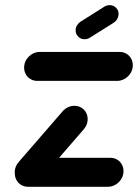

<svg xmlns="http://www.w3.org/2000/svg" viewBox="-20 -716 529 736"><path d="M453.3 -55.6Q452.2 -40.4 443.5 -27.6Q434.8 -14.8 421.5 -7.4Q408.1 0 393 0H87.8Q72.6 0 60.6 -7.4Q48.5 -14.8 42.2 -27.6Q35.9 -40.4 37 -55.6Q38.1 -70.7 46.9 -83.5Q55.6 -96.3 68.9 -103.7Q82.2 -111.1 97.4 -111.1H402.6Q417.8 -111.1 429.8 -103.7Q441.9 -96.3 448.1 -83.5Q454.4 -70.7 453.3 -55.6ZM87.4 -4.8Q72.2 -4.8 60.2 -12.2Q48.1 -19.6 41.9 -32.4Q35.6 -45.2 36.7 -60.4Q38.1 -79.3 51.5 -94.8L220 -289.3Q228.5 -299.3 240.4 -304.8Q252.2 -310.4 265.2 -310.4Q280.4 -310.4 292.4 -303Q304.4 -295.6 310.7 -282.8Q317 -270 315.9 -254.8Q314.4 -235.9 301.1 -220.4L132.6 -25.9Q124.1 -15.9 112.2 -10.4Q100.4 -4.8 87.4 -4.8ZM488.9 -461.5Q487.8 -446.3 479.1 -433.5Q470.4 -420.7 457 -413.3Q443.7 -405.9 428.5 -405.9H123.3Q108.1 -405.9 96.1 -413.3Q84.1 -420.7 77.8 -433.5Q71.5 -446.3 72.6 -461.5Q73.7 -476.7 82.4 -489.4Q91.1 -502.2 104.4 -509.6Q117.8 -517 133 -517H438.1Q453.3 -517 465.4 -509.6Q477.4 -502.2 483.7 -489.4Q490 -476.7 488.9 -461.5ZM304.1 -565.6Q288.9 -565.6 278.9 -576.5Q268.9 -587.4 270 -602.6Q270.7 -611.9 275.9 -619.8Q281.1 -627.8 288.9 -633L379.3 -690Q388.9 -696.3 400.4 -696.3Q415.6 -696.3 425.7 -685.4Q435.9 -674.4 434.4 -659.3Q433.7 -650 428.7 -642Q423.7 -634.1 415.9 -628.9L325.2 -571.9Q315.6 -565.6 304.1 -565.6Z"/></svg>

Font: 26F Galaxy Sans Oblique
Style: Regular
Weight: 400
Italic angle: -5°
Designer: C₂₉H₂₅N₃O₅
Version: Version 1.200;FEAKit 1.0